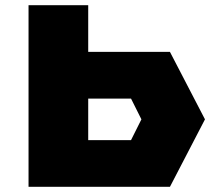

<svg xmlns="http://www.w3.org/2000/svg" viewBox="-20 -720 830 740"><path d="M635 0H90V-700H320V-520H635L770 -260ZM485 -180 525 -260 485 -340H320V-180Z"/></svg>

Font: Imperial One
Style: Regular
Weight: 400
Designer: Jovanny Lemonad
Foundry: Jovanny Lemonad
Version: Version 1.000